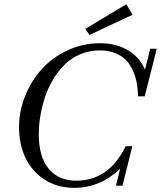

<svg xmlns="http://www.w3.org/2000/svg" viewBox="-20 -883 768 916"><path d="M406.7 -716.3 387.2 -745.6 583 -862.8 612.3 -812.5ZM335 13.2Q254.4 13.2 193.6 -25.6Q132.8 -64.5 101.8 -129.4Q70.8 -194.3 70.8 -275.9Q70.8 -353 100.3 -426Q129.9 -499 180.4 -554.4Q231 -609.9 303.5 -643.3Q376 -676.8 457 -676.8Q531.2 -676.8 587.6 -645Q644 -613.3 671.9 -550.8L696.8 -650.4H728L670.4 -423.3H638.7Q637.7 -455.6 633.1 -483.9Q628.4 -512.2 615.7 -542.2Q603 -572.3 583.5 -593.8Q564 -615.2 531.5 -628.9Q499 -642.6 456.5 -642.6Q407.2 -642.6 364.3 -624.8Q321.3 -606.9 290 -576.2Q258.8 -545.4 234.4 -505.6Q210 -465.8 195.1 -420.7Q180.2 -375.5 172.6 -330.6Q165 -285.6 165 -242.7Q165 -134.8 212.2 -77.9Q259.3 -21 343.8 -21Q499 -21 579.6 -185.5H611.3L564.5 2.9H533.2L553.2 -78.1Q457.5 13.2 335 13.2Z"/></svg>

Font: Elstob 10pt
Style: Italic
Weight: 400
Italic angle: -20°
Designer: Peter S. Baker
Version: Version 1.015